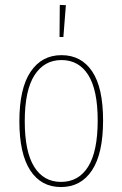

<svg xmlns="http://www.w3.org/2000/svg" viewBox="-20 -754 500 784"><path d="M224.1 -733.9 249 -732.9 238.8 -603H223.1ZM231 -528.8Q312 -528.8 356.4 -462.4Q400.9 -396 400.9 -262.2Q400.9 -127 355.7 -58.6Q310.5 9.8 229 9.8Q147.9 9.8 103.5 -58.3Q59.1 -126.5 59.1 -258.8Q59.1 -392.6 104.7 -460.7Q150.4 -528.8 231 -528.8ZM231 -508.8Q160.6 -508.8 120.8 -446.8Q81.1 -384.8 81.1 -258.8Q81.1 -134.8 119.6 -73Q158.2 -11.2 229 -11.2Q300.8 -11.2 339.8 -73.2Q378.9 -135.3 378.9 -262.2Q378.9 -386.7 340.3 -447.8Q301.8 -508.8 231 -508.8Z"/></svg>

Font: Fira Sans Compressed Thin
Style: Regular
Weight: 100
Width: 1
Designer: Carrois Corporate & Edenspiekermann AG
Foundry: Carrois Corporate GbR & Edenspiekermann AG
Version: Version 4.203;PS 004.203;hotconv 1.0.88;makeotf.lib2.5.64775